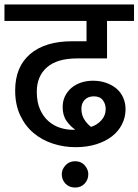

<svg xmlns="http://www.w3.org/2000/svg" viewBox="-30 -653 621 861"><path d="M247 128Q247 107 263.5 88.5Q280 70 307 70Q334 70 350 88.5Q366 107 366 128Q366 153 349.5 170.5Q333 188 307 188Q280 188 263.5 170.5Q247 153 247 128ZM309 7Q256 7 207 -9Q158 -25 120.5 -56.5Q83 -88 60.5 -136Q38 -184 38 -247Q38 -353 105 -410.5Q172 -468 294 -468H358V-559H-10V-633H571V-559H450V-391H316Q226 -391 180.5 -351Q135 -311 135 -242Q135 -195 149.5 -162.5Q164 -130 187.5 -109.5Q211 -89 239.5 -80Q268 -71 296 -71Q304 -71 307 -72Q286 -86 268.5 -110.5Q251 -135 251 -173Q251 -200 261.5 -221.5Q272 -243 290 -258.5Q308 -274 333 -282.5Q358 -291 387 -291Q419 -291 446 -281.5Q473 -272 492.5 -255.5Q512 -239 522.5 -215Q533 -191 533 -163Q533 -127 517 -95.5Q501 -64 472 -41.5Q443 -19 401.5 -6Q360 7 309 7ZM335 -165Q335 -139 347 -119Q359 -99 378 -84Q405 -92 424.5 -113.5Q444 -135 444 -164Q444 -187 431 -204Q418 -221 391 -221Q365 -221 350 -205.5Q335 -190 335 -165Z"/></svg>

Font: Ek Mukta Medium
Style: Regular
Weight: 500
Designer: Girish Dalvi and Yashodeep Gholap
Foundry: Ek Type
Version: Version 2.538;PS 1.002;hotconv 16.6.51;makeotf.lib2.5.65220;